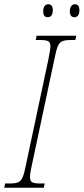

<svg xmlns="http://www.w3.org/2000/svg" viewBox="-43 -882 393 902"><path d="M-19 -20H4Q30 -20 43 -26Q56 -32 63.5 -49.5Q71 -67 79 -108L185 -606Q194 -653 194 -663Q194 -682 184 -688Q174 -694 148 -694H125L129 -714H315L311 -694H288Q262 -694 249 -688Q236 -682 228.5 -664.5Q221 -647 213 -606L107 -108Q98 -69 98 -51Q98 -32 108 -26Q118 -20 144 -20H167L163 0H-23ZM160 -829Q160 -844 166 -853Q172 -862 184 -862Q205 -862 205 -834Q205 -817 198.5 -809Q192 -801 182 -801Q171 -801 165.5 -807.5Q160 -814 160 -829ZM285 -829Q285 -844 291.5 -853Q298 -862 309 -862Q330 -862 330 -834Q330 -817 323.5 -809Q317 -801 307 -801Q285 -801 285 -829Z"/></svg>

Font: Noto Serif CondThin
Style: Italic
Weight: 250
Width: 3
Italic angle: -12°
Designer: Monotype Design Team
Foundry: Monotype Imaging Inc.
Version: Version 1.001